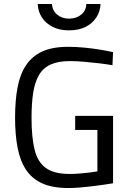

<svg xmlns="http://www.w3.org/2000/svg" viewBox="-20 -938 656 968"><path d="M325 10Q245 10 193 -13.5Q141 -37 111 -82.5Q81 -128 68.5 -194Q56 -260 56 -344Q56 -431 68.5 -497.5Q81 -564 111.5 -609.5Q142 -655 193.5 -678.5Q245 -702 323 -702Q362 -702 404.5 -698Q447 -694 485.5 -687.5Q524 -681 550 -675L547 -609Q521 -614 483 -618.5Q445 -623 405.5 -626.5Q366 -630 333 -630Q274 -630 236 -613Q198 -596 177 -560.5Q156 -525 147.5 -471.5Q139 -418 139 -344Q139 -248 154 -185Q169 -122 210.5 -91.5Q252 -61 331 -61Q354 -61 380 -63Q406 -65 430.5 -68Q455 -71 471 -74V-283H359V-354H550V-14Q533 -11 505 -7Q477 -3 445 1Q413 5 381.5 7.5Q350 10 325 10ZM328 -785Q281 -785 246.5 -802Q212 -819 192 -849Q172 -879 170 -918H242Q244 -884 268.5 -864Q293 -844 328 -844Q364 -844 389 -864Q414 -884 415 -918H487Q485 -879 465 -849Q445 -819 410.5 -802Q376 -785 328 -785Z"/></svg>

Font: Cairo
Style: Regular
Weight: 400
Designer: Mohamed Gaber, Accademia di Belle Arti di Urbino
Foundry: Kief Type Foundry, Accademia di Belle Arti di Urbino
Version: Version 3.120